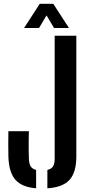

<svg xmlns="http://www.w3.org/2000/svg" viewBox="-20 -989 470 1016"><path d="M171.1 7.3Q95.5 1.4 61.1 -38.2Q26.7 -77.7 24.4 -161.1Q23.7 -194.4 23.7 -227.9Q23.7 -261.4 24.4 -294.6H132.9Q132.2 -271.9 131.8 -246.8Q131.5 -221.7 131.8 -196.7Q132.2 -171.6 132.9 -148.9Q133.6 -122.8 142.4 -108.7Q151.3 -94.6 171.1 -89.8ZM230.7 7.5V-89.8Q252 -94.7 260.7 -108.8Q269.3 -122.8 269.3 -148.9V-800H383.9V-161.1Q383.9 -77.5 348.3 -37.7Q312.7 2.1 230.7 7.5ZM107.4 -840.8 190.3 -968.8H262L344.9 -840.8H266.1L226.3 -907.5L186.4 -840.8Z"/></svg>

Font: Big Shoulders Stencil Text Thin
Style: Regular
Weight: 100
Designer: Patric King
Foundry: XO Type Co
Version: Version 2.001